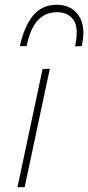

<svg xmlns="http://www.w3.org/2000/svg" viewBox="-20 -783 369 803"><path d="M53 0Q65 -56.5 76 -108Q87 -159.5 100 -221L110.5 -270.5Q123.5 -332 134.8 -385Q146 -438 158 -494L188.5 -495.5Q176 -438 165 -385.8Q154 -333.5 140.5 -270.5L130 -221Q117 -159.5 106 -108Q95 -56.5 83 0ZM294 -589Q310.5 -667 287.5 -699.5Q264.5 -732 218 -732Q171 -732 139.2 -699.2Q107.5 -666.5 91 -590H63Q81 -672.5 118.2 -717.8Q155.5 -763 217 -763Q278.5 -763 309.2 -717.8Q340 -672.5 322 -590Z"/></svg>

Font: Commissioner Thin
Style: Italic
Weight: 100
Italic angle: -12°
Designer: Kostas Bartsokas
Foundry: Kostas Bartsokas
Version: Version 1.000; ttfautohint (v1.8.3)